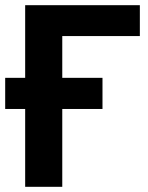

<svg xmlns="http://www.w3.org/2000/svg" viewBox="-20 -720 570 740"><path d="M77 -700H519V-581H220V-420H375V-300H220V0H77V-300H0V-420H77Z"/></svg>

Font: 
Style: 㨦
Weight: 700
Designer: A.Korolkova, Vitaly Kuzmin
Foundry: ParaType Ltd
Version: Version 2.000